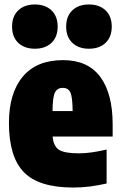

<svg xmlns="http://www.w3.org/2000/svg" viewBox="-20 -828 539 859"><path d="M307 11Q154 11 87 -57.5Q20 -126 20 -278Q20 -411 81.8 -485Q143.5 -559 262 -559Q373 -559 428.5 -484.2Q484 -409.5 484 -272V-217H215.5Q219 -174.5 243.5 -158.2Q268 -142 332 -142Q363 -142 394.2 -146.8Q425.5 -151.5 457 -159V-7Q416.5 2 381.2 6.5Q346 11 307 11ZM261 -435Q237 -435 226.2 -415Q215.5 -395 215 -331H305Q304.5 -395 294.5 -415Q284.5 -435 261 -435ZM378 -610Q331.5 -610 303.8 -636.2Q276 -662.5 276 -709Q276 -755.5 303.8 -781.8Q331.5 -808 378 -808Q424.5 -808 452.2 -781.8Q480 -755.5 480 -709Q480 -662.5 452.2 -636.2Q424.5 -610 378 -610ZM136 -610Q89.5 -610 61.8 -636.2Q34 -662.5 34 -709Q34 -755.5 61.8 -781.8Q89.5 -808 136 -808Q182.5 -808 210.2 -781.8Q238 -755.5 238 -709Q238 -662.5 210.2 -636.2Q182.5 -610 136 -610Z"/></svg>

Font: Encode Sans Cnd Black
Style: Regular
Weight: 900
Width: 3
Designer: Multiple Designers
Foundry: Impallari Type
Version: Version 3.002; ttfautohint (v1.8.3) -l 8 -r 50 -G 200 -x 14 